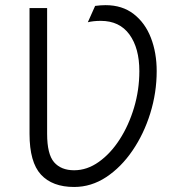

<svg xmlns="http://www.w3.org/2000/svg" viewBox="-20 -732 718 764"><path d="M275 12Q188.5 12 143 -37.2Q97.5 -86.5 97.5 -199.5V-700H167.5V-199.5Q167.5 -118.5 195.2 -86.5Q223 -54.5 275 -54.5Q326.5 -54.5 373.2 -87.8Q420 -121 456.2 -177.2Q492.5 -233.5 513.5 -304Q534.5 -374.5 534.5 -449Q534.5 -540.5 495 -594.8Q455.5 -649 381 -649Q351.5 -649 329.5 -643.5L358.5 -708.5Q381 -711.5 400 -711.5Q466.5 -711.5 512 -676.2Q557.5 -641 580.5 -581.5Q603.5 -522 603.5 -449Q603.5 -363.5 578 -281.2Q552.5 -199 507.2 -132.8Q462 -66.5 402.5 -27.2Q343 12 275 12Z"/></svg>

Font: Overpass Light
Style: Regular
Weight: 300
Designer: Delve Withrington, Dave Bailey, Thomas Jockin
Foundry: Delve Fonts LLC
Version: Version 4.000; ttfautohint (v1.8.3)